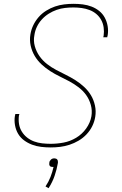

<svg xmlns="http://www.w3.org/2000/svg" viewBox="-20 -763 640 1004"><path d="M245 8Q220 8 195 5Q170 2 147.5 -6.5Q125 -15 106 -29Q87 -43 75 -63Q63 -83 58.5 -108Q54 -133 58 -157Q59 -160 59.5 -162.5Q60 -165 60 -167H81Q81 -165 80.5 -163Q80 -161 79 -159Q76 -136 79.5 -114.5Q83 -93 94 -75Q105 -57 121.5 -44Q138 -31 158 -23.5Q178 -16 200.5 -13.5Q223 -11 245 -11Q279 -11 313 -17.5Q347 -24 378 -42.5Q409 -61 430.5 -91Q452 -121 458 -155Q463 -185 455 -214Q447 -243 430.5 -266Q414 -289 391 -306.5Q368 -324 343 -337.5Q318 -351 292 -363.5Q266 -376 242 -391.5Q218 -407 197 -426.5Q176 -446 161.5 -470.5Q147 -495 140.5 -524Q134 -553 139 -583Q143 -608 154 -631Q165 -654 182 -673.5Q199 -693 221.5 -707Q244 -721 267.5 -729Q291 -737 315.5 -740Q340 -743 364 -743Q389 -743 413 -740Q437 -737 459 -728.5Q481 -720 499 -705.5Q517 -691 528 -670.5Q539 -650 543 -626Q547 -602 543 -578Q542 -575 541.5 -573Q541 -571 541 -568H520Q521 -570 521 -572.5Q521 -575 522 -577Q525 -598 522 -619.5Q519 -641 509 -659Q499 -677 483.5 -690Q468 -703 448.5 -710.5Q429 -718 407.5 -721Q386 -724 364 -724Q342 -724 320 -721.5Q298 -719 276.5 -711.5Q255 -704 235 -691.5Q215 -679 199 -661.5Q183 -644 173 -623Q163 -602 160 -580Q154 -550 162 -521.5Q170 -493 186.5 -469.5Q203 -446 225.5 -428.5Q248 -411 273.5 -397.5Q299 -384 324.5 -371.5Q350 -359 374.5 -343.5Q399 -328 420 -308.5Q441 -289 455.5 -265Q470 -241 476.5 -211.5Q483 -182 478 -152Q474 -127 462.5 -103.5Q451 -80 432.5 -60.5Q414 -41 391 -27.5Q368 -14 343.5 -6Q319 2 294.5 5Q270 8 245 8ZM234 221 218 212Q234 188 244 162.5Q254 137 260 110Q259 110 258 110Q257 110 256 110Q252 110 247.5 109Q243 108 240.5 104.5Q238 101 237.5 96.5Q237 92 238 88Q238 83 240.5 79Q243 75 246.5 71.5Q250 68 254.5 66.5Q259 65 264 65Q268 65 272.5 66.5Q277 68 279.5 71.5Q282 75 282.5 79Q283 83 283 88Q277 123 265.5 156.5Q254 190 234 221Z"/></svg>

Font: Iosevka Curly Thin Extended
Style: Italic
Weight: 100
Width: 7
Italic angle: -9°
Monospace: yes
Designer: Belleve Invis
Foundry: Belleve Invis
Version: Version 11.1.0; ttfautohint (v1.8.3)